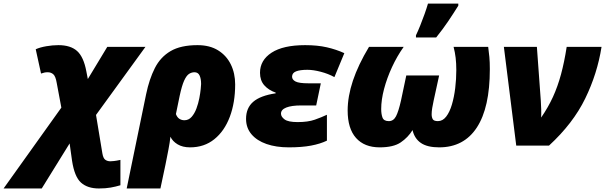

<svg xmlns="http://www.w3.org/2000/svg" viewBox="-168 -816 3391 1076"><path d="M-147.9 240.2 175.8 -212.9 149.9 -351.1Q143.6 -388.7 130.6 -399.9Q117.7 -411.1 99.1 -411.1Q88.4 -411.1 81.3 -409.4Q74.2 -407.7 62 -403.8L32.2 -540Q56.2 -550.8 91.3 -556.9Q126.5 -563 159.2 -563Q227.5 -563 264.2 -530Q300.8 -497.1 315.9 -416L324.2 -373L433.1 -553.2H647L370.1 -171.9L405.8 43.9Q410.6 71.8 422.6 79.8Q434.6 87.9 450.2 87.9Q457.5 87.9 470.9 86.4Q484.4 85 506.8 80.1V222.2Q481 230 452.4 235.1Q423.8 240.2 386.2 240.2Q322.8 240.2 286.1 207.5Q249.5 174.8 235.8 85L222.2 -12.2L65.9 240.2Z M542 240.2 650.9 -288.1Q668.5 -372.6 699.7 -434.3Q731 -496.1 787.8 -529.5Q844.7 -563 939 -563Q1007.3 -563 1054.2 -533.9Q1101.1 -504.9 1125.5 -455.1Q1149.9 -405.3 1149.9 -342.8Q1149.9 -241.2 1119.9 -161.4Q1089.8 -81.5 1033.2 -35.9Q976.6 9.8 897 9.8Q855.5 9.8 827.4 -7.1Q799.3 -23.9 787.1 -49.8Q783.7 -17.6 775.9 22.5Q768.1 62.5 759.3 106.9L731 240.2ZM865.2 -142.1Q889.2 -142.1 905.8 -160.9Q922.4 -179.7 932.9 -208Q943.4 -236.3 949 -265.6Q954.6 -294.9 956.8 -317.1Q959 -339.4 959 -345.2Q959 -375 950.4 -393.1Q941.9 -411.1 921.9 -411.1Q905.8 -411.1 891.4 -401.9Q877 -392.6 864 -364.3Q851.1 -335.9 838.9 -278.8L817.9 -176.8Q824.7 -158.2 837.4 -150.1Q850.1 -142.1 865.2 -142.1Z M1450.7 9.8Q1379.4 9.8 1325.4 -9Q1271.5 -27.8 1241.2 -63.7Q1210.9 -99.6 1210.9 -149.9Q1210.9 -210.9 1251.2 -245.6Q1291.5 -280.3 1377 -293V-296.9Q1336.9 -311 1313 -338.1Q1289.1 -365.2 1289.1 -408.2Q1289.1 -478.5 1354 -520.8Q1418.9 -563 1542 -563Q1610.8 -563 1663.3 -551Q1715.8 -539.1 1761.7 -518.1L1706.1 -383.8Q1671.9 -402.8 1629.6 -413.8Q1587.4 -424.8 1554.7 -424.8Q1513.2 -424.8 1491 -416Q1468.8 -407.2 1468.8 -386.2Q1468.8 -369.6 1488 -359.4Q1507.3 -349.1 1560.1 -349.1H1629.9L1604 -225.1H1520Q1465.8 -225.1 1436.3 -213.4Q1406.7 -201.7 1406.7 -179.2Q1406.7 -161.6 1427 -146.7Q1447.3 -131.8 1500 -131.8Q1558.1 -131.8 1596.2 -145.3Q1634.3 -158.7 1664.1 -172.9V-27.8Q1627 -9.8 1575.2 0Q1523.4 9.8 1450.7 9.8Z M1960 9.8Q1874 9.8 1827.1 -43Q1780.3 -95.7 1780.3 -196.8Q1780.3 -275.4 1809.8 -364Q1839.4 -452.6 1899.9 -553.2H2094.2Q2057.1 -501 2028.8 -439.7Q2000.5 -378.4 1984.4 -317.6Q1968.3 -256.8 1968.3 -205.1Q1968.3 -175.8 1975.8 -156.5Q1983.4 -137.2 2011.2 -137.2Q2037.1 -137.2 2051.3 -164.3Q2065.4 -191.4 2079.1 -252L2108.9 -393.1H2293L2262.2 -252Q2257.3 -230.5 2254.2 -210.7Q2251 -190.9 2251 -175.8Q2251 -158.7 2257.3 -147.9Q2263.7 -137.2 2286.1 -137.2Q2313 -137.2 2332.5 -162.6Q2352.1 -188 2364.5 -230Q2377 -272 2383.1 -322.3Q2389.2 -372.6 2389.2 -422.9Q2389.2 -461.4 2385.5 -492.4Q2381.8 -523.4 2374 -553.2H2567.9Q2571.8 -523.9 2574.5 -496.3Q2577.1 -468.8 2577.1 -428.2Q2577.1 -212.9 2504.4 -101.6Q2431.6 9.8 2293 9.8Q2226.6 9.8 2190.7 -14.9Q2154.8 -39.6 2144 -86.9Q2118.7 -45.9 2077.9 -18.1Q2037.1 9.8 1960 9.8ZM2163.1 -606V-618.2Q2174.3 -641.1 2187 -672.9Q2199.7 -704.6 2211.4 -737.3Q2223.1 -770 2230.5 -795.9H2400.4V-784.2Q2372.6 -739.7 2344.2 -697.5Q2315.9 -655.3 2276.4 -606Z M2725.1 0 2655.8 -553.2H2840.8L2862.8 -251Q2864.3 -226.1 2865 -203.6Q2865.7 -181.2 2864.7 -157.2Q2903.8 -213.9 2930.7 -272.5Q2957.5 -331.1 2976.1 -399.7Q2994.6 -468.3 3007.8 -553.2H3203.1Q3179.7 -403.8 3111.8 -264.2Q3043.9 -124.5 2908.7 0Z"/></svg>

Font: Open Sans ExtraBold
Style: Italic
Weight: 800
Italic angle: -12°
Designer: Monotype Design Team
Foundry: Monotype Imaging Inc.
Version: Version 3.000; ttfautohint (v1.8.4)